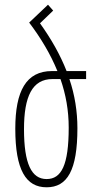

<svg xmlns="http://www.w3.org/2000/svg" viewBox="-20 -786 399 816"><path d="M309 -241C309 -312 298 -382 275 -450H346V-484H263C236 -553 198 -620 150 -687L206 -741L184 -766L105 -691L104 -690C154 -624 195 -555 224 -484H201C91 -484 45 -399 45 -239C45 -64 90 10 178 10C266 10 309 -62 309 -241ZM203 -450H237C260 -384 272 -316 272 -244C272 -84 241 -25 178 -25C114 -25 82 -90 82 -237C82 -376 117 -450 203 -450Z"/></svg>

Font: Noto Sans Armenian ExtraCondensed ExtraLight
Style: Regular
Weight: 200
Width: 2
Designer: Monotype Design Team
Foundry: Monotype Imaging Inc.
Version: Version 2.008